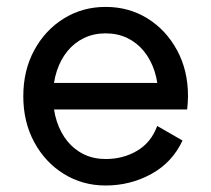

<svg xmlns="http://www.w3.org/2000/svg" viewBox="-20 -538 624 567"><path d="M85 -293V-214.8H444.3L478.5 -293ZM444.3 -166Q426.3 -117.2 385 -92.8Q343.8 -68.4 292 -68.4Q256.8 -68.4 228.3 -82Q199.7 -95.7 179.2 -120.8Q158.7 -146 147.7 -179.9Q136.7 -213.9 136.7 -253.9Q136.7 -294.4 147.7 -328.1Q158.7 -361.8 179.2 -387Q199.7 -412.1 228.3 -425.8Q256.8 -439.5 292 -439.5Q327.1 -439.5 355.7 -425.8Q384.3 -412.1 404.8 -387Q425.3 -361.8 436.3 -328.1Q447.3 -294.4 447.3 -253.9Q447.3 -243.7 446.5 -234.1Q445.8 -224.6 444.3 -214.8H532.7Q533.7 -224.6 534.4 -234.4Q535.2 -244.1 535.2 -253.9Q535.2 -330.1 502.9 -389.6Q470.7 -449.2 415.8 -483.4Q360.8 -517.6 292 -517.6Q223.6 -517.6 168.5 -483.4Q113.3 -449.2 81.1 -389.6Q48.8 -330.1 48.8 -253.9Q48.8 -177.7 81.1 -118.2Q113.3 -58.6 168.5 -24.4Q223.6 9.8 292 9.8Q364.7 9.8 426.8 -24.2Q488.8 -58.1 519 -123Z"/></svg>

Font: Giphurs
Style: Regular
Weight: 400
Version: Version 2.010